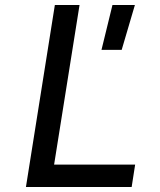

<svg xmlns="http://www.w3.org/2000/svg" viewBox="-20 -750 640 770"><path d="M84 0 200 -730H299L197 -90H522L508 0ZM387 -550 431 -730H521L468 -550Z"/></svg>

Font: JetBrains Mono NL Medium
Style: Italic
Weight: 500
Italic angle: -9°
Monospace: yes
Designer: Philipp Nurullin, Konstantin Bulenkov
Foundry: JetBrains
Version: Version 2.305; ttfautohint (v1.8.4.7-5d5b)